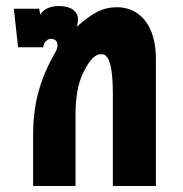

<svg xmlns="http://www.w3.org/2000/svg" viewBox="-20 -618 609 638"><path d="M90 -168V0H231V-239C231 -310 244 -355 262 -387C282 -424 297 -438 318 -438C343 -438 355 -397 355 -305V0H498V-423C498 -534 444 -594 369 -594C320 -594 286 -574 235 -529C238 -538 239 -546 239 -555C239 -578 218 -598 177 -598C144 -598 123 -586 114 -569L110 -589H26L40 -461H124C124 -475 136 -489 149 -489C163 -489 171 -481 171 -468C171 -454 164 -445 157 -432C107 -341 90 -261 90 -168Z"/></svg>

Font: Vanilla Cream Black
Style: Regular
Weight: 900
Designer: Jeremy Tribby, Jinavaṁso
Foundry: Tribby Type
Version: Version 1.422;Glyphs 3.1.2 (3151)